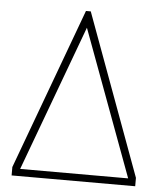

<svg xmlns="http://www.w3.org/2000/svg" viewBox="-51 -752 672 797"><g transform="rotate(5 284.5 -353.5)"><path d="M27 -35 275 -707H295L542 -35V0H27ZM510 -30 285 -638 60 -30Z"/></g></svg>

Font: Taviraj Thin
Style: Regular
Weight: 250
Designer: Katatrad Team
Foundry: CadsonDemak
Version: Version 1.001